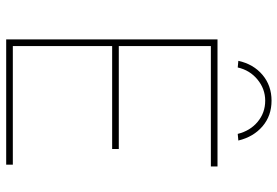

<svg xmlns="http://www.w3.org/2000/svg" viewBox="-162 -758 919 636"><g transform="rotate(90 298.0 -439.5)"><path d="M110 -700H531V-678H132V-22H525V0H110ZM123 -373H473V-351H123ZM313 -879Q363 -879 398 -849Q433 -819 445 -769L423 -767Q413 -808 383 -833Q353 -858 313 -858Q274 -858 243 -832.5Q212 -807 203 -767L181 -769Q192 -819 227.5 -849Q263 -879 313 -879Z"/></g></svg>

Font: Easer Grotesk Variable
Style: Regular
Weight: 400
Designer: Boardeaser, Bonnie Shaver-Troup, Thomas Jockin
Foundry: Lexend
Version: Version 1.001;Glyphs 3.1.2 (3151)